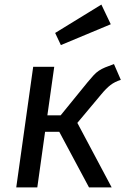

<svg xmlns="http://www.w3.org/2000/svg" viewBox="-20 -819 548 839"><path d="M51 0 125 -527H217L187 -315H245L363 -460Q378 -478 389 -490Q400 -502 412 -510Q424 -518 439.5 -524.5Q455 -531 478 -539L508 -470Q482 -462 463 -447.5Q444 -433 421 -405L318 -282L468 0H369L239 -243H177L143 0ZM221 -675 423 -799 464 -713 246 -622Z"/></svg>

Font: Yekcdsyqcyvpieeyorgstswgcgt
Style: Regular
Weight: 400
Italic angle: -8°
Designer: Carrois Corporate & Edenspiekermann
Foundry: Carrois Corporate GbR & Edenspiekermann AG
Version: Version 2.001